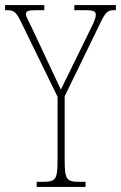

<svg xmlns="http://www.w3.org/2000/svg" viewBox="-28 -734 475 754"><path d="M116 0H308V-20H282C232 -20 226 -31 226 -108V-356L370 -652C390 -692 399 -694 425 -694H427V-714H264V-694H307C343 -694 348 -688 348 -677C348 -667 347 -660 333 -631L256 -474C235 -431 221 -402 211 -382C191 -425 172 -466 151 -510L97 -625C84 -652 74 -668 74 -678C74 -689 78 -694 115 -694H146V-714H-8V-694H-6C23 -694 33 -692 53 -651L198 -354V-108C198 -31 192 -20 142 -20H116Z"/></svg>

Font: Noto Serif Armenian ExtraCondensed Thin
Style: Regular
Weight: 100
Width: 2
Designer: Monotype Design Team
Foundry: Monotype Imaging Inc.
Version: Version 2.008